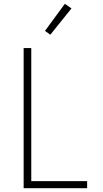

<svg xmlns="http://www.w3.org/2000/svg" viewBox="-20 -987 540 1007"><path d="M104 0V-735H144V-37H437V0ZM244 -805 216 -825 320 -967 355 -943Z"/></svg>

Font: Iosevka SS18 Extralight
Style: Regular
Weight: 200
Monospace: yes
Designer: Belleve Invis
Foundry: Belleve Invis
Version: Version 25.1.1; ttfautohint (v1.8.4)